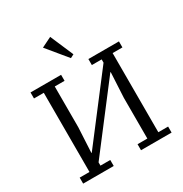

<svg xmlns="http://www.w3.org/2000/svg" viewBox="-213 -1112 1212 1273"><g transform="rotate(-30 393.5 -476.0)"><path d="M55 -46H130V-652H55V-698H289V-652H214V-340L204 -149H207L573 -627V-652H498V-698H732V-652H657V-46H732V0H498V-46H573V-358L583 -549H580L214 -71V-46H289V0H55ZM275 -914 352 -952 428 -775 401 -761Z"/></g></svg>

Font: IBM Plex Serif
Style: Regular
Weight: 400
Designer: Mike Abbink, Paul van der Laan, Pieter van Rosmalen
Foundry: Bold Monday
Version: Version 3.001